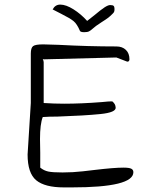

<svg xmlns="http://www.w3.org/2000/svg" viewBox="-20 -814 646 835"><path d="M100 -142 114 -366V-581Q114 -606 124 -613.5Q134 -621 168 -621L236 -619Q364 -612 486 -612Q512 -612 527.5 -597Q543 -582 543 -556Q543 -551 540 -548Q537 -545 533 -546L486 -564L173 -556Q167 -556 166 -557Q170 -549 170 -543V-366Q216 -363 259 -363Q333 -363 422 -370Q431 -371 449.5 -372.5Q468 -374 470 -372Q476 -366 479 -361Q482 -356 483 -347Q486 -325 416.5 -318Q347 -311 231 -307Q192 -307 166 -305Q154 -275 154 -209L155 -150V-85Q171 -72 190 -68Q209 -64 252 -64Q297 -64 340.5 -69Q384 -74 392 -75Q476 -85 517 -85Q541 -85 550.5 -80.5Q560 -76 560 -65Q560 1 292 1H258Q175 1 137.5 -30Q100 -61 100 -142ZM328 -679Q315 -710 299.5 -722.5Q284 -735 246 -754Q216 -769 209 -773Q220 -794 242 -794Q267 -794 299.5 -773.5Q332 -753 359 -723Q370 -731 392 -749Q418 -771 434 -781.5Q450 -792 459 -792Q471 -792 474.5 -788Q478 -784 478 -775Q478 -766 476 -762Q474 -758 468.5 -753Q463 -748 459 -744Q453 -738 439.5 -729Q426 -720 421 -717Q393 -699 384 -690Q374 -681 367 -677.5Q360 -674 346 -674Q332 -674 328 -679Z"/></svg>

Font: Indie Flower
Style: Regular
Weight: 400
Designer: Kimberly Geswein
Foundry: Kimberly Geswein
Version: Version 2.000